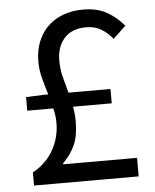

<svg xmlns="http://www.w3.org/2000/svg" viewBox="-52 -770 659 815"><g transform="rotate(-5 277.5 -363.0)"><path d="M134 -380H154Q143 -415 133.5 -450.5Q124 -486 124 -522Q124 -569 139 -606.5Q154 -644 181 -670.5Q208 -697 246.5 -711.5Q285 -726 332 -726Q392 -726 433.5 -702.5Q475 -679 505 -642L451 -591Q430 -617 403 -633.5Q376 -650 338 -650Q278 -650 245.5 -614Q213 -578 213 -519Q213 -483 221.5 -449Q230 -415 240 -380H419V-319H254Q260 -289 260 -256Q260 -196 243 -157Q226 -118 191 -83V-79H506V0H60V-56Q117 -87 147.5 -140.5Q178 -194 178 -257Q178 -273 176 -288Q174 -303 170 -319H59V-377Z"/></g></svg>

Font: Kinto Sans
Style: Regular
Weight: 400
Designer: Authors: Ryoko NISHIZUKA  (kana & ideographs); Paul D. Hunt (Latin, Greek & Cyrillic); Wenlong ZHANG  (bopomofo); Sandol
Foundry: Adobe Systems Incorporated, ookami Inc.
Version: Version 0.001